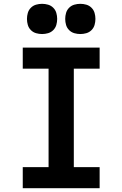

<svg xmlns="http://www.w3.org/2000/svg" viewBox="-20 -984 640 1004"><path d="M99 0V-110H234V-625H99V-735H501V-625H366V-110H501V0ZM400 -806Q384 -806 368.5 -810.5Q353 -815 341.5 -826.5Q330 -838 325.5 -853.5Q321 -869 321 -885Q321 -901 325.5 -916.5Q330 -932 341.5 -943.5Q353 -955 368.5 -959.5Q384 -964 400 -964Q416 -964 431.5 -959.5Q447 -955 458.5 -943.5Q470 -932 474.5 -916.5Q479 -901 479 -885Q479 -869 474.5 -853.5Q470 -838 458.5 -826.5Q447 -815 431.5 -810.5Q416 -806 400 -806ZM200 -806Q184 -806 168.5 -810.5Q153 -815 141.5 -826.5Q130 -838 125.5 -853.5Q121 -869 121 -885Q121 -901 125.5 -916.5Q130 -932 141.5 -943.5Q153 -955 168.5 -959.5Q184 -964 200 -964Q216 -964 231.5 -959.5Q247 -955 258.5 -943.5Q270 -932 274.5 -916.5Q279 -901 279 -885Q279 -869 274.5 -853.5Q270 -838 258.5 -826.5Q247 -815 231.5 -810.5Q216 -806 200 -806Z"/></svg>

Font: Iosevka Curly XBdEx
Style: Regular
Weight: 800
Width: 7
Monospace: yes
Designer: Belleve Invis
Foundry: Belleve Invis
Version: Version 11.1.0; ttfautohint (v1.8.3)